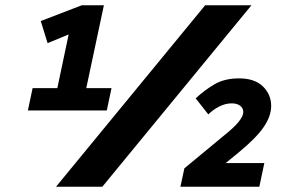

<svg xmlns="http://www.w3.org/2000/svg" viewBox="-20 -710 1112 730"><path d="M86 -290 104 -375H198L241 -579L161 -546L135 -630L291 -690H375L308 -375H404L386 -290ZM193 0 760 -690H936L369 0ZM666 0 681 -70 826 -190Q870 -225 887.5 -247Q905 -269 905 -284Q905 -299 893 -308Q881 -317 861 -317Q837 -317 813.5 -305Q790 -293 772 -275L724 -336Q756 -366 794.5 -389Q833 -412 889 -412Q948 -412 979.5 -381.5Q1011 -351 1011 -307Q1011 -269 983 -227.5Q955 -186 887 -130L838 -90H985L966 0Z"/></svg>

Font: Radio Canada
Style: Italic
Weight: 400
Italic angle: -12°
Designer: Charles Daoud, Etienne Aubert Bonn, Alexandre Saumier Demers, Jacques Le Bailly
Foundry: Radio-Canada
Version: Version 2.104;gftools[0.9.28.dev5+ged2979d]